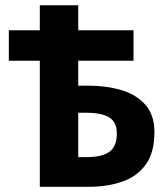

<svg xmlns="http://www.w3.org/2000/svg" viewBox="-20 -716 640 736"><path d="M132.6 0V-695.8H279.9V-387.7H316.8Q387.4 -387.7 445.1 -370.6Q502.9 -353.5 537.4 -314.3Q571.9 -275.2 571.9 -209.4Q571.9 -130.8 538.7 -85.1Q505.4 -39.5 448.9 -19.8Q392.4 0 321.5 0ZM279.9 -113.7H312.8Q369.9 -113.7 398.9 -133.8Q427.8 -153.9 427.8 -204.1Q427.8 -247.2 399.3 -265.5Q370.8 -283.9 308.1 -283.9H279.9ZM13.9 -483.2V-600.1H491.8V-483.2Z"/></svg>

Font: Source Code Pro ExtraLight
Style: Regular
Weight: 200
Monospace: yes
Designer: Paul D. Hunt, Teo Tuominen
Foundry: Adobe
Version: Version 1.026;hotconv 1.1.0;makeotfexe 2.6.0